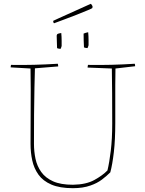

<svg xmlns="http://www.w3.org/2000/svg" viewBox="-20 -980 758 1006"><path d="M362 6Q293 6 249 -13Q205 -32 181.5 -65Q158 -98 149 -139.5Q140 -181 140 -226Q140 -297 140.5 -371.5Q141 -446 141 -512Q141 -578 140 -621L36 -627Q36 -636 38 -640Q100 -639 159 -640.5Q218 -642 283 -646Q285 -638 285 -632L163 -622Q162 -585 160.5 -521Q159 -457 158.5 -380Q158 -303 158 -226Q158 -186 166 -148Q174 -110 196 -79Q218 -48 258 -30Q298 -12 362 -12Q431 -13 474.5 -37Q518 -61 543 -87Q553 -128 560.5 -190.5Q568 -253 568 -332Q568 -420 567.5 -492Q567 -564 566 -621L439 -626Q439 -632 441 -640Q506 -639 565 -640.5Q624 -642 686 -646Q688 -642 688 -633L585 -621Q584 -570 584 -533.5Q584 -497 584 -467.5Q584 -438 584 -407.5Q584 -377 584 -337Q584 -247 576.5 -182.5Q569 -118 558 -77Q539 -58 514 -39Q489 -20 454 -8Q415 6 362 6ZM420 -732Q419 -751 418.5 -768Q418 -785 418 -804Q422 -806 430.5 -808.5Q439 -811 442 -811Q444 -791 444 -770Q444 -749 444 -743Q444 -742 441.5 -735Q439 -728 438 -728Q436 -728 429.5 -729Q423 -730 420 -732ZM279 -728 277 -793Q277 -794 278 -797Q279 -800 280 -801Q282 -803 290 -805Q298 -807 301 -807Q303 -787 303 -766Q303 -745 303 -739Q303 -738 300.5 -731Q298 -724 297 -724Q295 -724 288.5 -725Q282 -726 279 -728ZM263 -858Q262 -859 260.5 -861.5Q259 -864 259 -865V-871L287 -884L440 -953L456 -960Q461 -956 465 -947L464 -938Q463 -936 439 -926Q415 -916 381 -902.5Q347 -889 314 -877Q281 -865 263 -858Z"/></svg>

Font: Labrada Thin
Style: Regular
Weight: 100
Designer: Mercedes Jáuregui
Foundry: Omnibus-Type Team
Version: Version 1.000; ttfautohint (v1.8.4.7-5d5b)